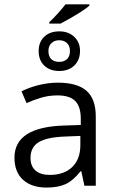

<svg xmlns="http://www.w3.org/2000/svg" viewBox="-20 -845 538 875"><path d="M204.6 -737.3V-744.1Q224.1 -761.7 246.6 -787.1Q269 -812.5 278.3 -825.2H387.7V-820.3Q378.9 -810.1 344.2 -788.1Q309.6 -766.1 255.9 -737.3ZM364.7 1.5 350.6 -64.5H347.2Q312.5 -21 278.3 -5.6Q244.1 9.8 192.4 9.8Q124 9.8 85 -25.6Q45.9 -61 45.9 -126.5Q45.9 -266.1 272.5 -272.9L348.1 -275.4V-304.2Q348.1 -358.9 323 -384.5Q297.9 -410.2 241.7 -410.2Q201.7 -410.2 166.3 -399.4Q130.9 -388.7 101.1 -375L78.1 -428.7Q113.3 -446.8 157.2 -457.5Q201.2 -468.3 243.7 -468.3Q331.5 -468.3 374 -431.4Q416.5 -394.5 416.5 -314V1.5ZM206.5 -47.9Q272 -47.9 309.1 -83.7Q346.2 -119.6 346.2 -184.1V-225.6L276.4 -222.7Q192.9 -219.7 156 -196.8Q119.1 -173.8 119.1 -125.5Q119.1 -87.4 142.1 -67.6Q165 -47.9 206.5 -47.9ZM344.7 -613.3Q344.7 -571.8 318.8 -546.6Q293 -521.5 250 -521.5Q207.5 -521.5 181.9 -545.9Q156.2 -570.3 156.2 -612.3Q156.2 -653.3 181.9 -677.7Q207.5 -702.1 250 -702.1Q292.5 -702.1 318.6 -677Q344.7 -651.9 344.7 -613.3ZM298.8 -612.3Q298.8 -635.7 285.2 -648.7Q271.5 -661.6 250 -661.6Q228.5 -661.6 214.6 -648.7Q200.7 -635.7 200.7 -612.3Q200.7 -588.4 213.4 -575.7Q226.1 -563 250 -563Q272 -563 285.4 -575.7Q298.8 -588.4 298.8 -612.3Z"/></svg>

Font: XL-Viking
Style: Regular
Weight: 400
Foundry: Ascender Corporation
Version: Version 1.10 March 23, 2015